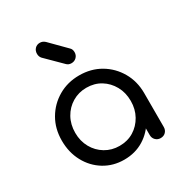

<svg xmlns="http://www.w3.org/2000/svg" viewBox="-190 -970 1057 1114"><g transform="rotate(-30 338.0 -412.5)"><path d="M322 4Q248 4 189 -32Q130 -68 96 -131Q62 -194 62 -273Q62 -353 98.5 -415.5Q135 -478 197.5 -514.5Q260 -551 338 -551Q417 -551 479 -514.5Q541 -478 577.5 -415Q614 -352 614 -273L578 -265Q578 -189 544.5 -128Q511 -67 453.5 -31.5Q396 4 322 4ZM338 -79Q392 -79 433.5 -104.5Q475 -130 499.5 -174Q524 -218 524 -273Q524 -329 499.5 -373Q475 -417 433.5 -442.5Q392 -468 338 -468Q286 -468 243.5 -442.5Q201 -417 176.5 -373Q152 -329 152 -273Q152 -218 176.5 -174Q201 -130 243.5 -104.5Q286 -79 338 -79ZM567 1Q547 1 533.5 -12.5Q520 -26 520 -46V-205L539 -302L614 -273V-46Q614 -26 601 -12.5Q588 1 567 1ZM336 -634Q316 -634 304 -647L201 -749Q189 -762 189 -781Q189 -802 202 -815.5Q215 -829 235 -829Q254 -829 269 -815L371 -712Q383 -701 383 -681Q383 -661 369.5 -647.5Q356 -634 336 -634Z"/></g></svg>

Font: Comfortaa SemiBold
Style: Regular
Weight: 600
Designer: Johan Aakerlund
Foundry: Johan Aakerlund
Version: Version 3.104; ttfautohint (v1.8.1.43-b0c9)